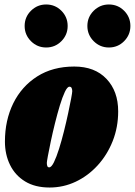

<svg xmlns="http://www.w3.org/2000/svg" viewBox="-20 -827 602 857"><path d="M2 -195Q2 -290 39.2 -365.8Q76.5 -441.5 146 -485.8Q215.5 -530 311.5 -530Q403 -530 455.2 -475Q507.5 -420 507.5 -330Q507.5 -259 483 -197.2Q458.5 -135.5 415.8 -88.8Q373 -42 318 -16Q263 10 201.5 10Q136.5 10 92 -17.2Q47.5 -44.5 24.8 -91Q2 -137.5 2 -195ZM189 -100Q189 -92.5 191 -86.2Q193 -80 199.5 -80Q209.5 -80 220.8 -103Q232 -126 243.5 -162.5Q255 -199 265.5 -241Q276 -283 284.2 -321.5Q292.5 -360 297.5 -387Q302.5 -414 302.5 -420Q302.5 -427 300 -433.5Q297.5 -440 290 -440Q280.5 -440 269.5 -416.8Q258.5 -393.5 247.2 -356.5Q236 -319.5 225.5 -277.2Q215 -235 206.8 -196.2Q198.5 -157.5 193.8 -131.2Q189 -105 189 -100ZM466 -615Q426.5 -615 398.2 -643.2Q370 -671.5 370 -711Q370 -751 398.2 -779Q426.5 -807 466 -807Q506 -807 534 -779Q562 -751 562 -711Q562 -671.5 534 -643.2Q506 -615 466 -615ZM186 -615Q146.5 -615 118.2 -643.2Q90 -671.5 90 -711Q90 -751 118.2 -779Q146.5 -807 186 -807Q226 -807 254 -779Q282 -751 282 -711Q282 -671.5 254 -643.2Q226 -615 186 -615Z"/></svg>

Font: Besley* Condensed Fatface
Style: Italic
Weight: 900
Width: 3
Italic angle: -13°
Designer: Owen Earl
Foundry: indestructible type*
Version: Version 3.000; ttfautohint (v1.8.3)